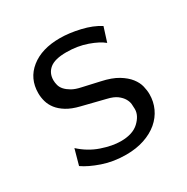

<svg xmlns="http://www.w3.org/2000/svg" viewBox="-120 -580 680 697"><g transform="rotate(-30 220.5 -231.5)"><path d="M213 -419Q165 -419 143.5 -401.5Q122 -384 122 -354Q122 -344 125 -333Q128 -322 136.5 -312.5Q145 -303 159.5 -294.5Q174 -286 198 -281L269 -265Q311 -256 336.5 -240.5Q362 -225 376 -207Q390 -189 394.5 -170.5Q399 -152 399 -136Q399 -105 386.5 -78Q374 -51 350.5 -31Q327 -11 293 0.5Q259 12 217 12Q164 12 119 -3.5Q74 -19 47 -38L65 -103Q101 -70 145 -55Q189 -40 224 -40Q274 -40 300 -64.5Q326 -89 326 -116Q326 -125 325 -136.5Q324 -148 317 -160Q310 -172 296 -182.5Q282 -193 256 -199L160 -223Q127 -231 106 -244Q85 -257 73 -272.5Q61 -288 56 -305.5Q51 -323 51 -341Q51 -402 96.5 -438.5Q142 -475 218 -475Q257 -475 302 -464.5Q347 -454 378 -434L359 -374Q339 -391 299.5 -405Q260 -419 213 -419Z"/></g></svg>

Font: Quattrocento Sans
Style: Regular
Weight: 400
Designer: Pablo Impallari
Foundry: Pablo Impallari, Igino Marini, Brenda Gallo
Version: Version 2.000